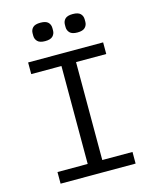

<svg xmlns="http://www.w3.org/2000/svg" viewBox="-130 -981 860 1068"><g transform="rotate(-15 300.0 -447.0)"><path d="M84 0V-67H258V-631H84V-698H516V-631H342V-67H516V0ZM207 -788Q176 -788 163 -801.5Q150 -815 150 -834V-848Q150 -868 163 -881Q176 -894 207 -894Q238 -894 251 -881Q264 -868 264 -848V-834Q264 -815 251 -801.5Q238 -788 207 -788ZM393 -788Q362 -788 349 -801.5Q336 -815 336 -834V-848Q336 -868 349 -881Q362 -894 393 -894Q424 -894 437 -881Q450 -868 450 -848V-834Q450 -815 437 -801.5Q424 -788 393 -788Z"/></g></svg>

Font: Lilex Nerd Font
Style: Regular
Weight: 400
Designer: Mike Abbink, Paul van der Laan, Pieter van Rosmalen, Mikhael Khrustik
Foundry: Mikhael Khrustik
Version: Version 2.400; ttfautohint (v1.8.4.7-5d5b);Nerd Fonts 3.3.0